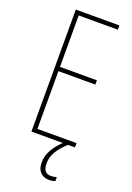

<svg xmlns="http://www.w3.org/2000/svg" viewBox="-173 -843 728 1056"><g transform="rotate(20 190.5 -314.5)"><path d="M333 -66H78V-780H333V-755H104V-454H320V-429H104V-91H333ZM216 70Q216 127 261 127Q270 127 280.5 125Q291 123 295 122V145Q289 147 280 149Q271 151 260 151Q227 151 208 131Q189 111 189 74Q189 33 211.5 -4.5Q234 -42 272 -75L292 -66Q253 -30 234.5 2Q216 34 216 70Z"/></g></svg>

Font: Noto Sans Malayalam UI ExtraCondensed Thin
Style: Regular
Weight: 100
Width: 2
Designer: Jelle Bosma - Monotype Design Team
Foundry: Monotype Imaging Inc.
Version: Version 2.104; ttfautohint (v1.8.4.7-5d5b)